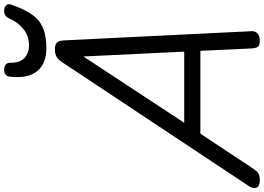

<svg xmlns="http://www.w3.org/2000/svg" viewBox="-250 -1094 1305 950"><g transform="rotate(-90 403.0 -618.5)"><path d="M-16 14Q-42 14 -49.5 -1.5Q-57 -17 -43 -39L568 -960Q583 -983 597.5 -991.5Q612 -1000 637 -1000Q656 -1000 667 -990.5Q678 -981 679 -949L724 -31Q726 -11 714.5 1.5Q703 14 677 14Q655 14 648 5.5Q641 -3 639 -23L627 -280H217L49 -26Q32 0 21 7Q10 14 -16 14ZM271 -360H623L599 -859ZM639 -1042Q565 -1042 527 -1087Q489 -1132 499 -1223Q501 -1238 510 -1244.5Q519 -1251 534 -1251Q549 -1251 558.5 -1243.5Q568 -1236 568 -1223Q567 -1173 591.5 -1150.5Q616 -1128 654 -1128Q700 -1128 733.5 -1154.5Q767 -1181 785 -1221Q793 -1239 802 -1245Q811 -1251 825 -1251Q842 -1251 851.5 -1241.5Q861 -1232 856 -1217Q833 -1149 804.5 -1110.5Q776 -1072 735.5 -1057Q695 -1042 639 -1042Z"/></g></svg>

Font: Playwrite SK
Style: Regular
Weight: 400
Designer: Veronika Burian, José Scaglione
Foundry: TypeTogether
Version: Version 1.002